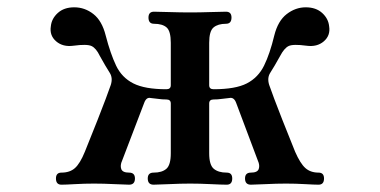

<svg xmlns="http://www.w3.org/2000/svg" viewBox="-20 -505 1040 525"><path d="M148 0Q133 0 133 -17Q133 -33 148 -33Q171 -33 185 -45.5Q199 -58 212 -90Q215 -98 225 -122.5Q235 -147 247 -177.5Q259 -208 269 -234.5Q279 -261 283 -273Q289 -292 280 -306Q275 -314 267.5 -326.5Q260 -339 253 -352Q243 -373 230.5 -379Q218 -385 181 -380Q152 -376 133.5 -392Q115 -408 119 -433Q121 -454 138 -469.5Q155 -485 183 -485Q212 -485 235.5 -466.5Q259 -448 269 -408Q282 -358 297.5 -325.5Q313 -293 344.5 -277Q376 -261 435 -261Q447 -261 447 -272V-388Q447 -420 435.5 -430Q424 -440 401 -440Q386 -440 386 -457Q386 -473 401 -473Q412 -473 443 -472Q474 -471 500 -471Q526 -471 555.5 -472Q585 -473 598 -473Q613 -473 613 -457Q613 -440 598 -440Q576 -440 564 -430Q552 -420 552 -388V-272Q552 -261 564 -261Q624 -261 655 -277Q686 -293 702 -325.5Q718 -358 730 -408Q740 -448 764 -466.5Q788 -485 816 -485Q844 -485 861 -469.5Q878 -454 880 -433Q884 -408 865.5 -392Q847 -376 818 -380Q781 -385 769 -379Q757 -373 746 -352Q739 -339 731.5 -326.5Q724 -314 719 -306Q710 -292 716 -273Q720 -261 730 -234.5Q740 -208 752 -177.5Q764 -147 774 -122.5Q784 -98 787 -90Q801 -58 815 -45.5Q829 -33 851 -33Q866 -33 866 -17Q866 0 851 0Q840 0 814 -1.5Q788 -3 762 -3Q736 -3 706.5 -1.5Q677 0 666 0Q650 0 650 -17Q650 -33 666 -33Q684 -33 687.5 -43Q691 -53 685 -66L626 -223Q620 -240 607 -237Q595 -236 585.5 -234.5Q576 -233 564 -233Q552 -233 552 -222V-86Q552 -54 564.5 -43.5Q577 -33 600 -33Q615 -33 615 -17Q615 0 600 0Q587 0 556.5 -1.5Q526 -3 500 -3Q474 -3 442.5 -1.5Q411 0 400 0Q384 0 384 -17Q384 -33 400 -33Q423 -33 435 -43.5Q447 -54 447 -86V-222Q447 -233 435 -233Q423 -233 413.5 -234.5Q404 -236 392 -237Q380 -240 374 -223L314 -66Q308 -53 311.5 -43Q315 -33 333 -33Q349 -33 349 -17Q349 0 333 0Q323 0 293 -1.5Q263 -3 237 -3Q211 -3 185 -1.5Q159 0 148 0Z"/></svg>

Font: Zen Old Mincho Black
Style: Regular
Weight: 900
Designer: Yoshimichi Ohira
Foundry: Positype
Version: Version 1.001